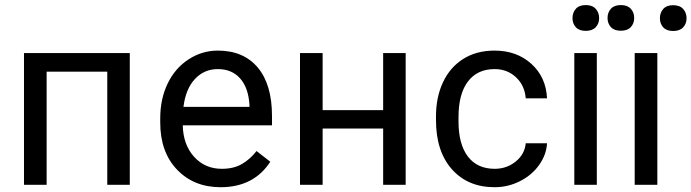

<svg xmlns="http://www.w3.org/2000/svg" viewBox="-20 -741 2773 770"><path d="M500.5 0H410.2V-453.6H167V0H76.2V-528.3H500.5Z M864.7 9.8Q757.3 9.8 689.9 -60.8Q622.6 -131.3 622.6 -249.5V-266.1Q622.6 -344.7 652.6 -406.5Q682.6 -468.3 736.6 -503.2Q790.5 -538.1 853.5 -538.1Q956.5 -538.1 1013.7 -470.2Q1070.8 -402.3 1070.8 -275.9V-238.3H712.9Q714.8 -160.2 758.5 -112.1Q802.2 -64 869.6 -64Q917.5 -64 950.7 -83.5Q983.9 -103 1008.8 -135.3L1064 -92.3Q997.6 9.8 864.7 9.8ZM853.5 -463.9Q798.8 -463.9 761.7 -424.1Q724.6 -384.3 715.8 -312.5H980.5V-319.3Q976.6 -388.2 943.4 -426Q910.2 -463.9 853.5 -463.9Z M1606.9 0H1516.6V-225.6H1273.9V0H1183.1V-528.3H1273.9V-299.3H1516.6V-528.3H1606.9Z M1963.9 -64Q2012.2 -64 2048.3 -93.3Q2084.5 -122.6 2088.4 -166.5H2173.8Q2171.4 -121.1 2142.6 -80.1Q2113.8 -39.1 2065.7 -14.6Q2017.6 9.8 1963.9 9.8Q1856 9.8 1792.2 -62.3Q1728.5 -134.3 1728.5 -259.3V-274.4Q1728.5 -351.6 1756.8 -411.6Q1785.2 -471.7 1838.1 -504.9Q1891.1 -538.1 1963.4 -538.1Q2052.2 -538.1 2111.1 -484.9Q2169.9 -431.6 2173.8 -346.7H2088.4Q2084.5 -397.9 2049.6 -430.9Q2014.6 -463.9 1963.4 -463.9Q1894.5 -463.9 1856.7 -414.3Q1818.8 -364.7 1818.8 -271V-253.9Q1818.8 -162.6 1856.4 -113.3Q1894 -64 1963.9 -64Z M2373.5 0H2283.2V-528.3H2373.5ZM2275.9 -668.5Q2275.9 -690.4 2289.3 -705.6Q2302.7 -720.7 2329.1 -720.7Q2355.5 -720.7 2369.1 -705.6Q2382.8 -690.4 2382.8 -668.5Q2382.8 -646.5 2369.1 -631.8Q2355.5 -617.2 2329.1 -617.2Q2302.7 -617.2 2289.3 -631.8Q2275.9 -646.5 2275.9 -668.5Z M2616.2 0H2525.4V-528.3H2616.2ZM2416.5 -668.9Q2416.5 -690.9 2429.9 -705.8Q2443.4 -720.7 2469.7 -720.7Q2496.1 -720.7 2509.8 -705.8Q2523.4 -690.9 2523.4 -668.9Q2523.4 -647 2509.8 -632.3Q2496.1 -617.7 2469.7 -617.7Q2443.4 -617.7 2429.9 -632.3Q2416.5 -647 2416.5 -668.9ZM2626.5 -668Q2626.5 -689.9 2639.9 -705.1Q2653.3 -720.2 2679.7 -720.2Q2706.1 -720.2 2719.7 -705.1Q2733.4 -689.9 2733.4 -668Q2733.4 -646 2719.7 -631.3Q2706.1 -616.7 2679.7 -616.7Q2653.3 -616.7 2639.9 -631.3Q2626.5 -646 2626.5 -668Z"/></svg>

Font: RobotoInd
Style: Regular
Weight: 400
Designer: Google
Version: Version 2.001101; 2014